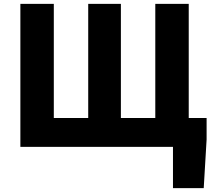

<svg xmlns="http://www.w3.org/2000/svg" viewBox="-20 -764 1107 999"><path d="M962 -150V-744H788V-150H609V-744H439V-150H260V-744H86V0H880V215H1040L1055 -38V-150Z"/></svg>

Font: Noto Sans CJK JP Black
Style: Regular
Weight: 900
Designer: Ryoko NISHIZUKA (kana & ideographs); Paul D. Hunt (Latin, Greek & Cyrillic); Wenlong ZHANG (bopomofo); Sandoll Communica
Foundry: Adobe Systems Incorporated
Version: Version 1.004;PS 1.004;hotconv 1.0.82;makeotf.lib2.5.63406